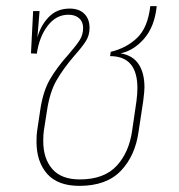

<svg xmlns="http://www.w3.org/2000/svg" viewBox="-20 -598 583 626"><path d="M451 -313Q451 -301 447 -269L432 -170Q421 -90 374 -41Q327 8 239 8Q168 8 133.5 -31.5Q99 -71 99 -136Q99 -159 101 -171L111 -238Q120 -300 143 -339.5Q166 -379 203 -420Q229 -450 240 -467.5Q251 -485 251 -507Q251 -527 238 -538.5Q225 -550 203 -550Q163 -550 135.5 -514Q108 -478 100 -423L81 -424L88 -562H109L102 -476Q113 -516 139.5 -543Q166 -570 207 -570Q238 -570 255 -553Q272 -536 272 -507Q272 -483 260 -464Q248 -445 223 -417Q186 -374 164 -335.5Q142 -297 133 -236L123 -172Q121 -160 121 -138Q121 -81 150.5 -47Q180 -13 240 -13Q319 -13 360 -57Q401 -101 411 -173L425 -269Q428 -292 428 -311Q428 -415 339 -415L341 -429Q392 -441 427 -474.5Q462 -508 470 -578H491Q484 -511 450 -472Q416 -433 373 -424Q412 -418 431.5 -389.5Q451 -361 451 -313Z"/></svg>

Font: FiraGO Thin
Style: Italic
Weight: 100
Italic angle: -8°
Designer: bBox Type GmbH
Foundry: bBox Type GmbH
Version: Version 1.001